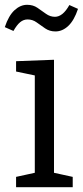

<svg xmlns="http://www.w3.org/2000/svg" viewBox="-29 -780 347 800"><path d="M196 -51 187 -62 274 -43V0H38V-43L125 -62L116 -51V-473L124 -464L38 -482V-525L196 -531ZM202 -649Q178 -649 159.5 -661.5Q141 -674 124 -686.5Q107 -699 86 -699Q69 -699 55 -687.5Q41 -676 27 -651L-9 -667Q7 -715 31.5 -737.5Q56 -760 84 -760Q109 -760 127 -747.5Q145 -735 162.5 -722.5Q180 -710 200 -710Q216 -710 231 -722Q246 -734 260 -759L296 -743Q280 -695 255.5 -672Q231 -649 202 -649Z"/></svg>

Font: Bitter Thin
Style: Regular
Weight: 400
Version: Version 3.021